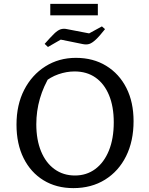

<svg xmlns="http://www.w3.org/2000/svg" viewBox="-20 -960 765 989"><path d="M358 9Q270 9 204 -31.5Q138 -72 101.5 -145.5Q65 -219 65 -318Q65 -420 104.5 -497Q144 -574 213.5 -618Q283 -662 371 -662Q460 -662 527 -621Q594 -580 631 -507Q668 -434 668 -336Q668 -233 629.5 -155.5Q591 -78 521 -34.5Q451 9 358 9ZM366 -56Q426 -56 471 -89.5Q516 -123 541 -184.5Q566 -246 566 -330Q566 -411 541.5 -470Q517 -529 472 -560.5Q427 -592 364 -592Q323 -592 281 -577.5Q239 -563 204 -533L241 -576Q167 -456 167 -320Q167 -240 191.5 -180.5Q216 -121 261 -88.5Q306 -56 366 -56ZM227 -718 210 -734Q241 -769 259 -786.5Q277 -804 292 -809Q307 -814 325 -810L439 -788L505 -824L521 -810Q492 -773 473 -755.5Q454 -738 439.5 -733.5Q425 -729 406 -733L293 -756ZM239 -881V-940H484V-881Z"/></svg>

Font: Piazzolla 24pt Medium
Style: Regular
Weight: 500
Designer: Juan Pablo del Peral
Foundry: Huerta Tipografica
Version: Version 2.005